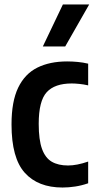

<svg xmlns="http://www.w3.org/2000/svg" viewBox="-20 -828 428 858"><path d="M259.5 10Q150 10 90.8 -55.8Q31.5 -121.5 31.5 -272Q31.5 -374.5 61.2 -436.2Q91 -498 146.8 -525.8Q202.5 -553.5 280 -553.5Q303.5 -553.5 327.2 -551.2Q351 -549 374 -543.5V-446.5Q354.5 -451 335 -453Q315.5 -455 300.5 -455Q224.5 -455 188.8 -416Q153 -377 153 -274.5Q153 -203 167.8 -162.5Q182.5 -122 211.5 -105.2Q240.5 -88.5 284 -88.5Q323.5 -88.5 374 -106V-9Q345.5 1 316.2 5.5Q287 10 259.5 10ZM171.5 -620.5 261 -808H378.5L271.5 -620.5Z"/></svg>

Font: Encode Sans Condensed SemiBold
Style: Regular
Weight: 600
Width: 3
Designer: Multiple Designers
Foundry: Impallari Type
Version: Version 3.000; ttfautohint (v1.8.3) -l 8 -r 50 -G 200 -x 14 